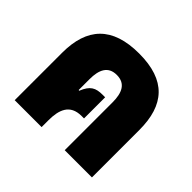

<svg xmlns="http://www.w3.org/2000/svg" viewBox="-137 -728 893 893"><g transform="rotate(45 310.0 -281.5)"><path d="M56 0H233V-45C233 -112 251 -168 328 -168H344V-307H328C282 -307 258 -295 237 -243L233 -244V-315C233 -377 252 -419 309 -419C366 -419 385 -377 385 -315V0H564V-312C564 -475 489 -563 312 -563C135 -563 56 -475 56 -312Z"/></g></svg>

Font: Noto Sans Thai SemCond Blk
Style: Regular
Weight: 900
Width: 4
Designer: Monotype Design Team
Foundry: Monotype Imaging Inc.
Version: Version 2.002